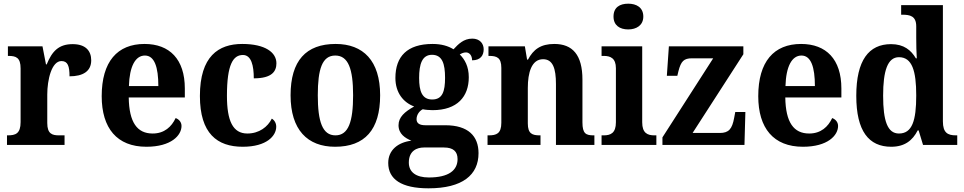

<svg xmlns="http://www.w3.org/2000/svg" viewBox="-20 -788 5241 1044"><path d="M18 0H331V-52H301C264 -52 237 -60 237 -119V-274C237 -355 261 -456 314 -456C349 -456 358 -428 358 -373C432 -373 476 -401 476 -460C476 -512 445 -548 375 -548C299 -548 263 -509 234 -438H230L211 -536H23V-484H26C67 -484 92 -475 92 -416V-124C92 -61 64 -52 22 -52H18Z M776 10C911 10 967 -52 967 -103C967 -125 952 -140 935 -146C913 -99 874 -62 810 -62C726 -62 682 -122 680 -258H985V-307C985 -466 902 -549 766 -549C618 -549 533 -453 533 -265C533 -91 616 10 776 10ZM841 -320H681C684 -427 716 -486 768 -486C820 -486 841 -423 841 -320Z M1300 10C1431 10 1482 -50 1482 -99C1482 -118 1473 -134 1458 -143C1436 -98 1389 -62 1325 -62C1246 -62 1214 -131 1214 -267C1214 -439 1248 -489 1301 -489C1347 -489 1360 -430 1360 -362C1460 -362 1483 -401 1483 -444C1483 -503 1422 -549 1297 -549C1168 -549 1067 -482 1067 -266C1067 -62 1161 10 1300 10Z M1802 10C1963 10 2047 -82 2047 -270C2047 -458 1955 -549 1805 -549C1644 -549 1560 -458 1560 -270C1560 -82 1652 10 1802 10ZM1804 -52C1733 -52 1708 -127 1708 -270C1708 -413 1732 -486 1803 -486C1874 -486 1900 -413 1900 -270C1900 -127 1875 -52 1804 -52Z M2310 236C2495 236 2582 163 2582 45C2582 -48 2526 -107 2401 -107H2293C2262 -107 2245 -117 2245 -140C2245 -165 2262 -186 2279 -194C2290 -191 2318 -189 2332 -189C2467 -189 2529 -263 2529 -368C2529 -427 2507 -465 2480 -492C2489 -497 2499 -503 2514 -503C2531 -503 2547 -488 2547 -460C2594 -460 2610 -488 2610 -520C2610 -551 2589 -578 2548 -578C2501 -578 2472 -548 2446 -520C2417 -538 2380 -549 2332 -549C2194 -549 2130 -481 2130 -364C2130 -284 2173 -231 2232 -209C2180 -180 2147 -151 2147 -107C2147 -60 2183 -37 2217 -23C2144 -14 2091 28 2091 98C2091 187 2163 236 2310 236ZM2330 -247C2275 -247 2259 -292 2259 -364C2259 -439 2275 -490 2329 -490C2385 -490 2400 -441 2400 -365C2400 -291 2386 -247 2330 -247ZM2312 177C2242 177 2203 148 2203 96C2203 31 2248 14 2285 14H2394C2444 14 2468 35 2468 77C2468 138 2420 177 2312 177Z M2631 0H2919V-52H2915C2874 -52 2850 -61 2850 -117V-310C2850 -392 2870 -466 2933 -466C2986 -466 3003 -416 3003 -331V0H3212V-52H3208C3166 -52 3147 -61 3147 -123V-355C3147 -490 3093 -549 2994 -549C2920 -549 2880 -519 2851 -464H2846L2834 -536H2636V-484H2640C2681 -484 2706 -475 2706 -419V-121C2706 -61 2679 -52 2637 -52H2631Z M3396 -628C3440 -628 3478 -650 3478 -698C3478 -748 3440 -768 3396 -768C3350 -768 3316 -748 3316 -698C3316 -650 3350 -628 3396 -628ZM3251 0H3549V-52H3538C3500 -52 3472 -65 3472 -123V-536H3251V-484H3263C3300 -484 3329 -471 3329 -417V-123C3329 -65 3301 -52 3263 -52H3251Z M3582 0H4028L4033 -179H3978L3972 -147C3961 -87 3943 -65 3894 -65H3746L4022 -493V-536H3617L3606 -376H3663L3669 -401C3683 -455 3698 -471 3743 -471H3858L3582 -41Z M4346 10C4481 10 4537 -52 4537 -103C4537 -125 4522 -140 4505 -146C4483 -99 4444 -62 4380 -62C4296 -62 4252 -122 4250 -258H4555V-307C4555 -466 4472 -549 4336 -549C4188 -549 4103 -453 4103 -265C4103 -91 4186 10 4346 10ZM4411 -320H4251C4254 -427 4286 -486 4338 -486C4390 -486 4411 -423 4411 -320Z M4826 10C4899 10 4942 -24 4970 -79H4975L4999 0H5185V-52H5178C5133 -52 5107 -66 5107 -128V-760H4880V-708H4887C4928 -708 4962 -701 4962 -645V-582C4962 -545 4963 -502 4965 -471H4960C4934 -515 4895 -548 4825 -548C4704 -548 4636 -460 4636 -267C4636 -75 4704 10 4826 10ZM4868 -62C4806 -62 4782 -130 4782 -268C4782 -402 4806 -477 4868 -477C4940 -477 4962 -402 4962 -269C4962 -132 4940 -62 4868 -62Z"/></svg>

Font: Noto Serif Myanmar SemiCondensed
Style: Bold
Weight: 700
Width: 4
Designer: Ben Mitchell and the Monotype Design Team
Foundry: Monotype Imaging Inc.
Version: Version 2.106